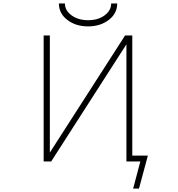

<svg xmlns="http://www.w3.org/2000/svg" viewBox="-20 -939 1040 1119"><path d="M323.2 -918.9H358.4Q358.4 -877.9 397 -849.6Q435.5 -821.3 493.7 -821.3Q551.8 -821.3 589.8 -849.6Q627.9 -877.9 627.9 -918.9H663.1Q663.1 -860.4 613.8 -822.8Q564.5 -785.2 493.2 -785.2Q421.9 -785.2 372.6 -822.8Q323.2 -860.4 323.2 -918.9ZM716.8 -680.7 278.3 2H234.4V-732.4H270.5V-49.8L709 -732.4H751V-32.2H841.8L790 160.2H755.9L797.9 2H743.2H733.4H716.8Z"/></svg>

Font: GenEi Gothic M ExtraLight
Style: Regular
Weight: 200
Designer: o_tamon (Modified); [Source Han Sans]
Ryoko NISHIZUKA  (kana & ideographs); Paul D. Hunt (Latin, Greek & Cyrillic); Wenl
Version: Version 1.1a;Original Version 1.004